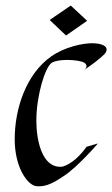

<svg xmlns="http://www.w3.org/2000/svg" viewBox="-20 -662 404 692"><path d="M360 -471C372 -490 358 -504 319 -506C280 -508 212 -492 165 -459C75 -396 33 -272 33 -160C33 -57 80 6 111 9C148 13 179 -6 222 -36C222 -36 265 -67 333 -145L292 -133C243 -65 202 -61 202 -61C129 -56 111 -162 111 -227C111 -318 143 -422 167 -436C179 -443 200 -446 222 -446C248 -446 274 -442 284 -436C284 -436 301 -425 285 -411C347 -453 360 -471 360 -471ZM235 -642 159 -590 218 -534 294 -587Z"/></svg>

Font: Quintessential
Style: Regular
Weight: 400
Designer: Astigmatic (AOETI)
Foundry: Astigmatic (AOETI)
Version: Version 1.000